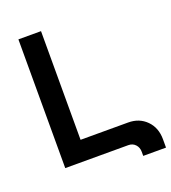

<svg xmlns="http://www.w3.org/2000/svg" viewBox="-150 -867 943 1061"><g transform="rotate(-20 321.5 -336.5)"><path d="M643 35V84H509V60Q509 34 493 17Q477 0 452 0H81V-757H214V-118H494Q559 -118 601 -75.5Q643 -33 643 35Z"/></g></svg>

Font: Montserrat arm2 Medium
Style: Regular
Weight: 500
Designer: Julieta Ulanovsky
Foundry: Julieta Ulanovsky
Version: Version 6.000